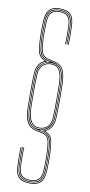

<svg xmlns="http://www.w3.org/2000/svg" viewBox="-109 -846 512 1092"><g transform="rotate(10 147.5 -300.0)"><path d="M147.5 205Q102.2 205 82.2 183.9Q62.2 162.8 61.5 114Q61.2 93 60.6 66.9Q60 40.8 61.5 9H65.5Q64 40.8 64.6 66.9Q65.2 93 65.5 114Q66.2 160.8 85.4 180.9Q104.5 201 147.5 201Q189.5 201 208.2 180.2Q227 159.5 228.5 112.8Q229 93.2 229.6 70.9Q230.2 48.5 229.5 29.2Q228 -13.2 224.5 -40Q221 -66.8 209.2 -81.8Q197.5 -96.8 171.2 -103.5V-105.5Q197.8 -112.2 212.5 -132.8Q227.2 -153.2 228.5 -187.2Q229.5 -213.2 230 -238.1Q230.5 -263 230.5 -286.9Q230.5 -310.8 230.2 -333.9Q230 -357 229.5 -379Q228.5 -436.5 214.4 -463.9Q200.2 -491.2 163 -499.5L133.2 -506.5Q110.5 -511.8 99.1 -523.2Q87.8 -534.8 83.4 -559.9Q79 -585 77.5 -630.5Q76.8 -649.8 77.4 -671.8Q78 -693.8 78.5 -713.5Q79.8 -754 95.2 -771.5Q110.8 -789 145.5 -789Q180.8 -789 196.4 -771.6Q212 -754.2 212.5 -714Q213 -692.8 213.5 -667.4Q214 -642 212.5 -610H208.5Q210 -642 209.5 -667.4Q209 -692.8 208.5 -713.8Q208 -752 193.4 -768.5Q178.8 -785 145.5 -785Q113 -785 98.4 -768.4Q83.8 -751.8 82.5 -713.2Q82 -693.5 81.4 -671.6Q80.8 -649.8 81.5 -630.8Q83 -586 87.1 -561.6Q91.2 -537.2 102.1 -526.1Q113 -515 134.8 -510L164.5 -503.2Q202 -494.8 217.2 -466.9Q232.5 -439 233.5 -379Q234 -357 234.2 -333.9Q234.5 -310.8 234.5 -286.8Q234.5 -262.8 234 -237.9Q233.5 -213 232.5 -187Q231.2 -155.2 218.8 -135Q206.2 -114.8 184 -105.2V-103.2Q216.8 -90.8 224.1 -60.5Q231.5 -30.2 233.5 29Q234.2 48.5 233.6 71Q233 93.5 232.5 113Q231 161.8 211.2 183.4Q191.5 205 147.5 205ZM147.5 197Q187.5 197 205.4 177.1Q223.2 157.2 224.5 112.8Q225 93.2 225.6 70.9Q226.2 48.5 225.5 29.2Q223.8 -22.5 218.8 -49.2Q213.8 -76 198.4 -87.4Q183 -98.8 150 -104.2V-106.2Q184.2 -107.5 203.6 -128.2Q223 -149 224.5 -187.5Q225.5 -213.2 226 -238.1Q226.5 -263 226.5 -286.9Q226.5 -310.8 226.2 -333.9Q226 -357 225.5 -379Q224.5 -435 210.5 -461.9Q196.5 -488.8 161.8 -496.2L131.8 -502.8Q108.2 -507.8 96.4 -520Q84.5 -532.2 79.9 -558.2Q75.2 -584.2 73.5 -630.5Q72.8 -649.8 73.4 -671.9Q74 -694 74.5 -713.5Q75.8 -756 92.2 -774.5Q108.8 -793 145.5 -793Q182.8 -793 199.4 -774.8Q216 -756.5 216.5 -714Q217 -692.8 217.5 -667.4Q218 -642 216.5 -610H220.5Q222 -642 221.5 -667.5Q221 -693 220.5 -714Q219.8 -758.5 202.4 -777.8Q185 -797 145.5 -797Q106.8 -797 89.2 -777.8Q71.8 -758.5 70.5 -713.8Q70 -694.2 69.4 -671.9Q68.8 -649.5 69.5 -630.2Q71 -586.8 75.1 -559.9Q79.2 -533 91.8 -518.8Q104.2 -504.5 130.5 -498.2L138 -496.5V-494.5Q112.8 -492 92.4 -472.1Q72 -452.2 70.5 -413.5Q69.5 -387.8 69 -362.9Q68.5 -338 68.5 -314.1Q68.5 -290.2 68.9 -267.2Q69.2 -244.2 69.5 -222Q70.5 -166 86.4 -137.9Q102.2 -109.8 138.5 -102.5L162.2 -97.8Q187.5 -92.8 199.5 -80.8Q211.5 -68.8 215.8 -43Q220 -17.2 221.5 29.5Q222.2 48.5 221.6 70.8Q221 93 220.5 112.5Q219.2 155 202.4 174Q185.5 193 147.5 193Q108.5 193 91.2 174.6Q74 156.2 73.5 114Q73.2 92.8 72.6 66.9Q72 41 73.5 9H69.5Q68 40.8 68.6 66.9Q69.2 93 69.5 114Q70.2 158.5 88.4 177.8Q106.5 197 147.5 197ZM147.5 189Q110.5 189 94.2 171.5Q78 154 77.5 114Q77.2 92.8 76.6 66.9Q76 41 77.5 9H81.5Q80 41 80.6 66.9Q81.2 92.8 81.5 113.8Q82 152 97.4 168.5Q112.8 185 147.5 185Q181 185 196.2 167.9Q211.5 150.8 212.5 112.2Q213 92.5 213.6 70.6Q214.2 48.8 213.5 29.8Q212 -15.5 208.2 -39.8Q204.5 -64 193.8 -74.8Q183 -85.5 160.2 -90.2L132.5 -96Q94.8 -104 78.6 -133Q62.5 -162 61.5 -222Q61.2 -244.2 60.9 -267.2Q60.5 -290.2 60.5 -314.2Q60.5 -338.2 61 -363.2Q61.5 -388.2 62.5 -414Q63.8 -445.8 76.2 -465.9Q88.8 -486 111 -495.2V-496.5Q78.5 -509.5 71 -540.2Q63.5 -571 61.5 -630Q60.8 -649.5 61.4 -672Q62 -694.5 62.5 -714Q63.5 -746.5 72.2 -766.5Q81 -786.5 99 -795.8Q117 -805 145.5 -805Q189.2 -805 208.5 -783.9Q227.8 -762.8 228.5 -714Q229 -693 229.5 -667.5Q230 -642 228.5 -610H224.5Q226 -642 225.5 -667.5Q225 -693 224.5 -714Q223.8 -760.8 205.5 -780.9Q187.2 -801 145.5 -801Q104.8 -801 86.4 -780.8Q68 -760.5 66.5 -713.8Q66 -694.2 65.4 -671.9Q64.8 -649.5 65.5 -630.2Q67 -588 70.8 -561Q74.5 -534 86.2 -518.9Q98 -503.8 123.5 -496.5V-494.5Q98 -488.5 82.9 -468.1Q67.8 -447.8 66.5 -413.8Q65.5 -388 65 -363Q64.5 -338 64.5 -314.1Q64.5 -290.2 64.9 -267.2Q65.2 -244.2 65.5 -222Q66.5 -165 82.4 -136.1Q98.2 -107.2 134 -99.8L161.8 -94Q185.2 -89.2 196.6 -77.9Q208 -66.5 212 -41.5Q216 -16.5 217.5 29.5Q218.2 48.5 217.6 70.6Q217 92.8 216.5 112.5Q215.2 153 199.2 171Q183.2 189 147.5 189ZM142.5 -108.8Q108 -108.8 91.2 -138.8Q74.5 -168.8 73.5 -222Q73.2 -244.2 72.9 -267.1Q72.5 -290 72.5 -313.9Q72.5 -337.8 73 -362.6Q73.5 -387.5 74.5 -413.2Q76 -450 97.5 -471.9Q119 -493.8 154.5 -491Q191.2 -488.5 205.9 -461.6Q220.5 -434.8 221.5 -379Q222 -357 222.2 -334Q222.5 -311 222.5 -287.1Q222.5 -263.2 222 -238.4Q221.5 -213.5 220.5 -187.8Q219 -150 198.1 -129.4Q177.2 -108.8 142.5 -108.8ZM145.5 -113Q178.2 -113 196.6 -132.4Q215 -151.8 216.5 -188Q217.5 -213.8 218 -238.5Q218.5 -263.2 218.5 -287.1Q218.5 -311 218.2 -334Q218 -357 217.5 -379Q216.5 -433 202.1 -459.5Q187.8 -486 153 -487.5Q120.2 -488.8 100.1 -469Q80 -449.2 78.5 -413Q77.5 -387.2 77 -362.5Q76.5 -337.8 76.5 -313.9Q76.5 -290 76.9 -267.1Q77.2 -244.2 77.5 -222Q78.5 -168.5 95.1 -140.8Q111.8 -113 145.5 -113ZM145.5 -117Q114.8 -117 98.6 -143.5Q82.5 -170 81.5 -222Q81.2 -244.2 80.9 -267.1Q80.5 -290 80.5 -313.8Q80.5 -337.5 81 -362.2Q81.5 -387 82.5 -412.8Q83.8 -447 102.5 -465.6Q121.2 -484.2 152.5 -483.5Q185.2 -482.5 198.9 -457Q212.5 -431.5 213.5 -379Q214 -357 214.2 -334Q214.5 -311 214.5 -287.2Q214.5 -263.5 214 -238.8Q213.5 -214 212.5 -188.2Q211.2 -154 193.9 -135.5Q176.5 -117 145.5 -117Z"/></g></svg>

Font: Big Shoulders Inline Thin
Style: Regular
Weight: 100
Designer: Patric King
Foundry: XO Type Co
Version: Version 2.002